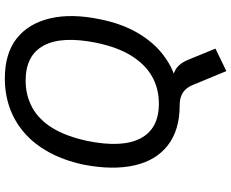

<svg xmlns="http://www.w3.org/2000/svg" viewBox="-101 -653 956 794"><g transform="rotate(-90 377.0 -256.0)"><path d="M480 202 422 62Q412 37 392 23Q372 9 338 9L414 -21Q446 -22 467 -16Q488 -10 502.5 5Q517 20 528 47L573 157ZM338 9Q236 9 173 -40Q110 -89 90 -178.5Q70 -268 93 -388Q111 -471 145 -532.5Q179 -594 225.5 -634Q272 -674 328.5 -694Q385 -714 449 -714Q553 -714 615 -665Q677 -616 698 -527Q719 -438 694 -319Q677 -235 642.5 -173Q608 -111 561.5 -71Q515 -31 458.5 -11Q402 9 338 9ZM345 -77Q407 -77 456.5 -104.5Q506 -132 542 -188.5Q578 -245 597 -335Q626 -479 585.5 -553.5Q545 -628 441 -628Q380 -628 330 -601Q280 -574 245 -517.5Q210 -461 191 -372Q162 -228 202 -152.5Q242 -77 345 -77Z"/></g></svg>

Font: Nunito Sans 7pt SemiCondensed Medium
Style: Italic
Weight: 500
Width: 4
Italic angle: -9°
Designer: Vernon Adams
Foundry: Vernon Adams
Version: Version 3.101;gftools[0.9.27]